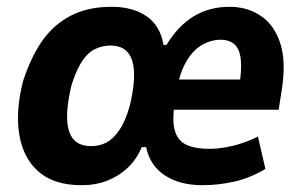

<svg xmlns="http://www.w3.org/2000/svg" viewBox="-20 -534 887 565"><path d="M220 11Q140 11 94.5 -28Q49 -67 37 -136.5Q25 -206 48 -296Q66 -351 90.5 -392.5Q115 -434 147 -460.5Q179 -487 218.5 -500.5Q258 -514 309 -514Q371 -514 411.5 -486Q452 -458 461 -402H470Q504 -458 550 -486Q596 -514 656 -514Q707 -514 746.5 -488Q786 -462 804 -409Q822 -356 810 -275L800 -211H475L489 -300H700L684 -281Q692 -330 688.5 -360Q685 -390 670 -403.5Q655 -417 629 -417Q600 -417 573 -401Q546 -385 526 -349Q506 -313 497 -251L494 -230Q486 -177 495 -148Q504 -119 529.5 -107.5Q555 -96 597 -96Q628 -96 665.5 -105Q703 -114 739 -132L761 -37Q716 -10 669 0.5Q622 11 576 11Q509 11 465 -18Q421 -47 410 -101H397Q382 -65 356 -40.5Q330 -16 296 -2.5Q262 11 220 11ZM248 -104Q273 -104 293 -114.5Q313 -125 331 -151Q349 -177 362 -223Q383 -311 369 -355.5Q355 -400 305 -400Q281 -400 259.5 -389.5Q238 -379 221 -353Q204 -327 190 -282Q169 -193 183 -148.5Q197 -104 248 -104Z"/></svg>

Font: Nunito Sans 7pt Condensed ExtraBold
Style: Italic
Weight: 800
Width: 3
Italic angle: -9°
Designer: Vernon Adams
Foundry: Vernon Adams
Version: Version 3.101;gftools[0.9.27]